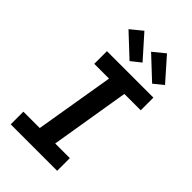

<svg xmlns="http://www.w3.org/2000/svg" viewBox="-289 -1082 1178 1178"><g transform="rotate(45 300.0 -493.0)"><path d="M53 0V-110H195L281 -625H153V-735H556V-625H414L329 -110H456V0ZM490 -790 347 -924 423 -986 552 -840ZM294 -790 151 -924 227 -986 357 -840Z"/></g></svg>

Font: Iosevka SS04 XBd Ex Obl
Style: Regular
Weight: 800
Width: 7
Italic angle: -9°
Monospace: yes
Designer: Belleve Invis
Foundry: Belleve Invis
Version: Version 19.0.0; ttfautohint (v1.8.4)